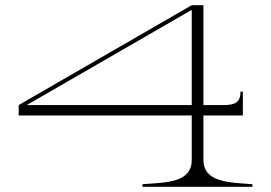

<svg xmlns="http://www.w3.org/2000/svg" viewBox="-20 -720 1045 740"><path d="M764 -104V-275H916V-367H907C907 -327 888 -315 841 -315H764V-700H719L52 -315V-275H719V-104C719 -16 623 -17 529 -10V0H953V-10C865 -17 764 -16 764 -104ZM83 -315 719 -682V-315Z"/></svg>

Font: Sprat Extended Thin
Style: Regular
Weight: 100
Width: 9
Designer: Ethan Nakache
Foundry: Collletttivo
Version: Version 2.000;Glyphs 3.2 (3217)